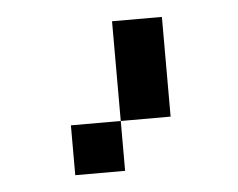

<svg xmlns="http://www.w3.org/2000/svg" viewBox="-32 -210 412 333"><g transform="rotate(-5 173.5 -44.0)"><path d="M173.6 0V86.8H86.8V0ZM173.6 0V-173.6H260.4V0Z"/></g></svg>

Font: 8-bit Operator+ 8
Style: Regular
Weight: 400
Designer: GrandChaos9000
Version: Version 1.3.0 - August 1, 2014